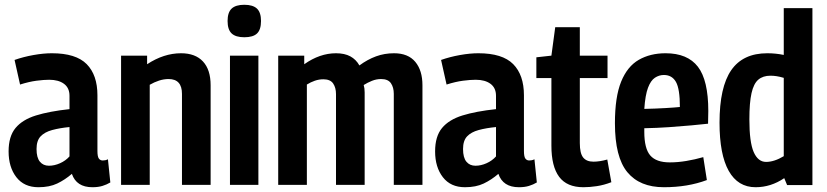

<svg xmlns="http://www.w3.org/2000/svg" viewBox="-20 -774 3463 804"><path d="M16 -140Q16 -203 45 -238Q74 -273 130.5 -290.5Q187 -308 271 -317V-373Q271 -406 248 -423Q225 -440 186 -440Q164 -440 133 -436Q102 -432 64 -420L41 -523Q78 -536 120 -543.5Q162 -551 197 -551Q298 -551 343 -505.5Q388 -460 388 -375V-142Q388 -118 394 -110Q400 -102 410 -102Q415 -102 420.5 -103Q426 -104 432 -107L442 -10Q427 -1 409 4.5Q391 10 367 10Q300 10 281 -46Q252 -21 219.5 -5.5Q187 10 141 10Q81 10 48.5 -32Q16 -74 16 -140ZM133 -150Q133 -114 147 -97Q161 -80 185 -80Q208 -80 231.5 -90.5Q255 -101 271 -119V-242Q230 -238 198.5 -229.5Q167 -221 150 -203Q133 -185 133 -150Z M487 0V-541H596V-505Q666 -551 738 -551Q798 -551 830 -516.5Q862 -482 862 -417V0H742V-381Q742 -443 686 -443Q666 -443 646 -436.5Q626 -430 607 -419V0Z M1003 -618Q967 -618 950 -634Q933 -650 933 -686Q933 -722 950 -738Q967 -754 1003 -754Q1039 -754 1056 -738Q1073 -722 1073 -686Q1073 -650 1056.5 -634Q1040 -618 1003 -618ZM943 0V-541H1062V0Z M1145 0V-541H1254V-505Q1319 -551 1387 -551Q1423 -551 1447 -538Q1471 -525 1485 -500Q1519 -525 1554.5 -538Q1590 -551 1630 -551Q1689 -551 1719 -515Q1749 -479 1749 -417V0H1629V-381Q1629 -408 1617 -425.5Q1605 -443 1576 -443Q1556 -443 1537.5 -435.5Q1519 -428 1503 -418Q1507 -405 1507 -387V0H1387V-380Q1387 -407 1375 -424.5Q1363 -442 1334 -442Q1316 -442 1298.5 -436Q1281 -430 1265 -420V0Z M1802 -140Q1802 -203 1831 -238Q1860 -273 1916.5 -290.5Q1973 -308 2057 -317V-373Q2057 -406 2034 -423Q2011 -440 1972 -440Q1950 -440 1919 -436Q1888 -432 1850 -420L1827 -523Q1864 -536 1906 -543.5Q1948 -551 1983 -551Q2084 -551 2129 -505.5Q2174 -460 2174 -375V-142Q2174 -118 2180 -110Q2186 -102 2196 -102Q2201 -102 2206.5 -103Q2212 -104 2218 -107L2228 -10Q2213 -1 2195 4.5Q2177 10 2153 10Q2086 10 2067 -46Q2038 -21 2005.5 -5.5Q1973 10 1927 10Q1867 10 1834.5 -32Q1802 -74 1802 -140ZM1919 -150Q1919 -114 1933 -97Q1947 -80 1971 -80Q1994 -80 2017.5 -90.5Q2041 -101 2057 -119V-242Q2016 -238 1984.5 -229.5Q1953 -221 1936 -203Q1919 -185 1919 -150Z M2423 10Q2354 10 2321.5 -33.5Q2289 -77 2289 -164V-447H2226V-534L2289 -541L2305 -660H2408V-541H2524V-447H2408V-175Q2408 -132 2422 -114.5Q2436 -97 2465 -97Q2491 -97 2523 -106L2540 -11Q2509 1 2479 5.5Q2449 10 2423 10Z M2760 10Q2659 10 2607 -53Q2555 -116 2555 -258Q2555 -368 2581 -432Q2607 -496 2655 -523.5Q2703 -551 2767 -551Q2859 -551 2902.5 -494.5Q2946 -438 2946 -309Q2946 -301 2945.5 -284Q2945 -267 2945 -256Q2918 -253 2875 -249Q2832 -245 2781 -241.5Q2730 -238 2678 -237Q2678 -233 2678 -229.5Q2678 -226 2678 -222Q2678 -152 2703 -123Q2728 -94 2785 -94Q2818 -94 2854 -100Q2890 -106 2925 -116L2940 -20Q2860 10 2760 10ZM2678 -318Q2725 -319 2767.5 -321.5Q2810 -324 2827 -326Q2827 -402 2810.5 -431Q2794 -460 2760 -460Q2740 -460 2722.5 -448.5Q2705 -437 2693.5 -406.5Q2682 -376 2678 -318Z M3276 1 3264 -28Q3208 10 3144 10Q3070 10 3031.5 -58.5Q2993 -127 2993 -260Q2993 -409 3042 -480Q3091 -551 3193 -551Q3228 -551 3262 -544V-740H3382V1ZM3262 -120V-448Q3245 -453 3232 -455Q3219 -457 3206 -457Q3175 -457 3155.5 -440.5Q3136 -424 3127 -384Q3118 -344 3118 -274Q3118 -179 3136 -137.5Q3154 -96 3188 -96Q3222 -96 3262 -120Z"/></svg>

Font: Georama Semi Condensed SemiBold
Style: Regular
Weight: 600
Width: 4
Designer: Jean-Baptiste Levee
Foundry: Production Type
Version: Version 1.000